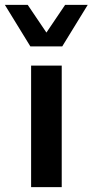

<svg xmlns="http://www.w3.org/2000/svg" viewBox="-63 -770 381 790"><path d="M-43 -750H51L128 -636L205 -750H298L193 -579H62ZM65 -500H191V0H65Z"/></svg>

Font: Oakes Grotesk
Style: Bold
Weight: 600
Designer: Samuel Oakes
Foundry: Samuel Oakes
Version: Version 1.000;PS 001.000;hotconv 1.0.88;makeotf.lib2.5.64775